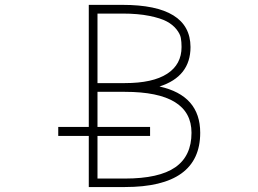

<svg xmlns="http://www.w3.org/2000/svg" viewBox="-20 -752 1040 774"><path d="M373 -417H483.4Q595.7 -417 653.8 -454.6Q711.9 -492.2 711.9 -562.5Q711.9 -583 709 -599.1Q706.1 -615.2 691.4 -633.8Q676.8 -652.3 652.3 -665.5Q627.9 -678.7 582 -688Q536.1 -697.3 473.6 -697.3H373ZM373 -240.2H585V-204.1H373V-32.2H483.4Q621.1 -32.2 686.5 -77.6Q752 -123 752 -216.8Q752 -381.8 483.4 -381.8H373ZM623 -403.3Q787.1 -367.2 787.1 -216.8Q787.1 2 483.4 2H337.9V-204.1H214.8V-240.2H337.9V-732.4H473.6Q747.1 -732.4 748 -562.5Q748 -443.4 623 -403.3Z"/></svg>

Font: Gen Shin Gothic Monospace ExtraLight
Style: Regular
Weight: 200
Designer: [Source Han Sans]
Ryoko NISHIZUKA  (kana & ideographs); Paul D. Hunt (Latin, Greek & Cyrillic); Wenlong ZHANG  (bopomofo
Version: Version 1.002.20150607